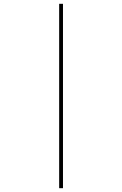

<svg xmlns="http://www.w3.org/2000/svg" viewBox="-20 -843 640 1006"><path d="M290 143V-823H310V143Z"/></svg>

Font: Iosevka SS04 Thin Extended
Style: Regular
Weight: 100
Width: 7
Monospace: yes
Designer: Belleve Invis
Foundry: Belleve Invis
Version: Version 19.0.0; ttfautohint (v1.8.4)